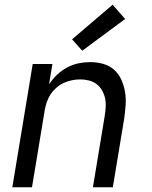

<svg xmlns="http://www.w3.org/2000/svg" viewBox="-20 -790 640 810"><path d="M32 0 118 -520H201L187 -434Q201 -456 220.5 -474.5Q240 -493 263.5 -505.5Q287 -518 312 -523Q337 -528 361 -528Q389 -528 415.5 -520.5Q442 -513 461.5 -495.5Q481 -478 492 -453.5Q503 -429 507.5 -402Q512 -375 510 -347Q508 -319 504 -290L456 0H372L422 -302Q425 -321 426 -340Q427 -359 423 -376.5Q419 -394 410 -409.5Q401 -425 387 -435.5Q373 -446 355 -450.5Q337 -455 318 -455Q301 -455 283.5 -451.5Q266 -448 249.5 -440.5Q233 -433 218.5 -420.5Q204 -408 194 -393Q184 -378 178 -361Q172 -344 169 -327L115 0ZM327 -576 284 -624 455 -770 508 -710Z"/></svg>

Font: Iosevka SS04 Extended Oblique
Style: Regular
Weight: 400
Width: 7
Italic angle: -9°
Monospace: yes
Designer: Belleve Invis
Foundry: Belleve Invis
Version: Version 19.0.0; ttfautohint (v1.8.4)